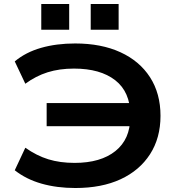

<svg xmlns="http://www.w3.org/2000/svg" viewBox="-20 -933 900 963"><path d="M358 10Q265 10 188 -12Q111 -34 54 -79L107 -192Q164 -152 222.5 -134Q281 -116 354 -116Q485 -116 559 -175.5Q633 -235 633 -343L651 -300H214V-416H652L634 -356Q633 -472 558 -530.5Q483 -589 351 -589Q278 -589 219 -570.5Q160 -552 107 -513L54 -625Q109 -671 186 -693Q263 -715 357 -715Q488 -715 584 -671Q680 -627 732.5 -545.5Q785 -464 785 -352Q785 -241 732.5 -159.5Q680 -78 585 -34Q490 10 358 10ZM435 -784V-913H575V-784ZM187 -784V-913H327V-784Z"/></svg>

Font: Nunito Sans 10pt Expanded
Style: Bold
Weight: 700
Width: 7
Designer: Vernon Adams
Foundry: Vernon Adams
Version: Version 3.101;gftools[0.9.27]